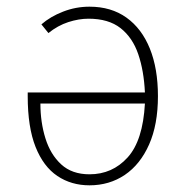

<svg xmlns="http://www.w3.org/2000/svg" viewBox="-20 -543 561 575"><path d="M248 12Q193.5 12 151.8 -16Q110 -44 86.5 -103Q63 -162 63 -255Q63 -258 63 -260.5Q63 -263 63 -266H414Q411 -331 394 -380.8Q377 -430.5 341 -458.8Q305 -487 245 -487Q216 -487 184.5 -476.8Q153 -466.5 125 -444L104 -470Q131 -493.5 169 -508.2Q207 -523 248 -523Q313 -523 358.8 -490.2Q404.5 -457.5 428.8 -397.5Q453 -337.5 453 -255Q453 -170 426.5 -110.2Q400 -50.5 353.8 -19.2Q307.5 12 248 12ZM248 -21Q316.5 -21 362.2 -71.5Q408 -122 414 -233H101Q101 -177 116 -128.8Q131 -80.5 163.2 -50.8Q195.5 -21 248 -21Z"/></svg>

Font: Overpass Thin
Style: Regular
Weight: 250
Designer: Delve Withrington, Dave Bailey, Thomas Jockin
Foundry: Delve Fonts LLC
Version: Version 4.000